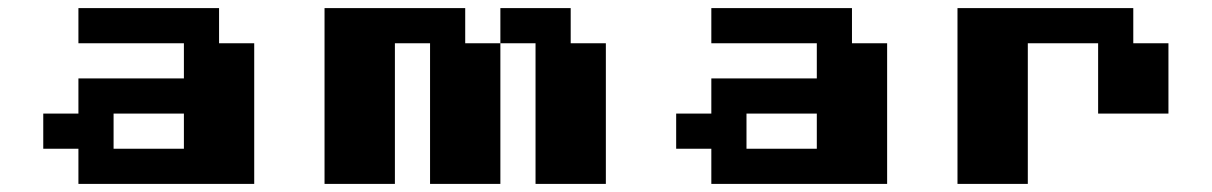

<svg xmlns="http://www.w3.org/2000/svg" viewBox="-20 -454 2991 474"><path d="M173.6 0V-86.8H86.8V-173.6H173.6V-260.4H434V-347.2H173.6V-434H520.8V-347.2H607.6V0ZM260.4 -86.8H434V-173.6H260.4Z M781.2 0V-434H1128.5V-347.2H1215.3V0H1041.7V-347.2H954.9V0ZM1302.1 -347.2H1215.3V-434H1388.9V-347.2H1475.7V0H1302.1Z M1736.1 0V-86.8H1649.3V-173.6H1736.1V-260.4H1996.5V-347.2H1736.1V-434H2083.3V-347.2H2170.1V0ZM1822.9 -86.8H1996.5V-173.6H1822.9Z M2517.4 0H2343.8V-434H2777.8V-347.2H2864.6V-173.6H2691V-347.2H2517.4Z"/></svg>

Font: 8-bit Operator+ 8
Style: Bold
Weight: 700
Designer: GrandChaos9000
Version: Version 1.3.0 - August 1, 2014